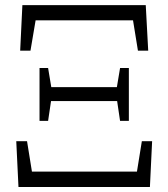

<svg xmlns="http://www.w3.org/2000/svg" viewBox="-20 -746 672 766"><path d="M122.1 -665 101.6 -543.9H60.5L69.3 -725.6H561.5L571.3 -543.9H530.3L510.7 -665ZM184.6 -398.4H446.3L459 -474.6H494.1V-263.7H459L447.3 -342.8H183.6L171.9 -263.7H137.7V-474.6H171.9ZM545.9 -182.6H586.9L578.1 0H53.7L44.9 -182.6H87.9L107.4 -61.5H526.4Z"/></svg>

Font: GenYoMin TW TTF Light
Style: Regular
Weight: 300
Version: Version 1.300